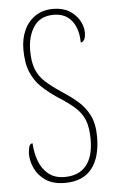

<svg xmlns="http://www.w3.org/2000/svg" viewBox="-53 -761 488 808"><g transform="rotate(-5 191.0 -357.0)"><path d="M189 10Q139 10 108 -11Q77 -32 62.5 -63Q48 -94 48 -124Q48 -136 51.5 -152Q55 -168 67 -168Q69 -128 82 -93Q95 -58 121.5 -36.5Q148 -15 190 -15Q249 -15 280.5 -52.5Q312 -90 312 -163Q312 -214 299.5 -245Q287 -276 259.5 -300.5Q232 -325 187 -353Q153 -376 124.5 -402.5Q96 -429 79.5 -467.5Q63 -506 63 -565Q63 -609 79 -645Q95 -681 126.5 -702.5Q158 -724 202 -724Q243 -724 270.5 -707Q298 -690 312.5 -664.5Q327 -639 327 -614Q327 -592 320.5 -582.5Q314 -573 306 -573Q306 -629 279.5 -664Q253 -699 202 -699Q146 -699 118.5 -658.5Q91 -618 91 -557Q91 -510 103 -479Q115 -448 140.5 -424.5Q166 -401 204 -376Q241 -352 271.5 -326.5Q302 -301 321 -264.5Q340 -228 340 -172Q340 -84 302 -37Q264 10 189 10Z"/></g></svg>

Font: Noto Serif Ethiopic ExtraCondensed Thin
Style: Regular
Weight: 100
Width: 2
Designer: Monotype Design Team
Foundry: Monotype Imaging Inc.
Version: Version 2.102; ttfautohint (v1.8.4.7-5d5b)